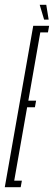

<svg xmlns="http://www.w3.org/2000/svg" viewBox="-54 -783 226 803"><path d="M-34 0H32.5L37.5 -27.5H5.5L59.5 -334.5H92L97 -362H64.5L114.5 -647.5H146.5L151.5 -675H85ZM130.5 -701H149.5L139.5 -763H112Z"/></svg>

Font: Anybody UltraCondensed ExtraLight
Style: Italic
Weight: 250
Width: 1
Italic angle: -10°
Version: Version 1.113;gftools[0.9.25]